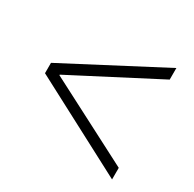

<svg xmlns="http://www.w3.org/2000/svg" viewBox="-116 -658 742 736"><g transform="rotate(30 254.5 -289.5)"><path d="M465.3 -535.6V-484.4L90.8 -290V-287.6L465.3 -93.8V-42.5L39.1 -266.6V-312.5Z"/></g></svg>

Font: Varendra
Style: Regular
Weight: 400
Designer: Jacob Thomas
Foundry: Bangla Type Foundry
Version: Version 1.008